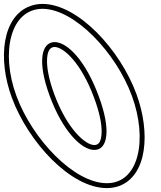

<svg xmlns="http://www.w3.org/2000/svg" viewBox="-249 -870 824 981"><path d="M-165.1 -380C-247.4 -603 -195.9 -824 -32.2 -825C131.8 -825 344.4 -601 424.9 -380C506.7 -158 461.7 67 296.3 66C130.3 66 -82.9 -157 -165.1 -380ZM4.9 -380C70.1 -203 166 -103 233.6 -104C299.6 -104 321.5 -202 254.9 -380C190 -556 97.8 -654 30.5 -655C-37.5 -655 -60 -556 4.9 -380ZM-188.6 -371.3C-104.7 -143.9 111.7 91 296.3 91C318.8 91.1 340.2 87.5 359.6 80.4C503.1 27.5 520.8 -192 448.4 -388.6C366.2 -614 150.7 -850 -32.3 -850C-54.4 -849.9 -75 -846.2 -94 -839.3C-237.9 -786.9 -261.9 -570.2 -188.6 -371.3ZM28.3 -388.6C2.7 -458.2 -8.4 -514.4 -8.8 -554.8C-9.3 -616.2 10.7 -629.8 30.3 -630C77.3 -629 166.9 -546.2 231.4 -371.3C258.7 -298.5 270.2 -240.6 270.3 -199.8C270.5 -141.2 251.8 -129 233.5 -129C186.9 -128.3 93.4 -212.2 28.3 -388.6Z"/></svg>

Font: Nordica Plus
Style: NordicaClassicBkOpOblOl
Weight: 900
Version: Version 1.01